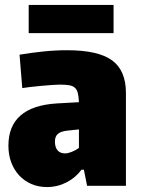

<svg xmlns="http://www.w3.org/2000/svg" viewBox="-20 -751 568 776"><path d="M170 5Q135 5 106.5 -7.5Q78 -20 57.5 -42Q37 -64 25.5 -94.5Q14 -125 14 -162Q14 -321 210 -333L299 -338Q298 -361 294.5 -375Q291 -389 282.5 -396.5Q274 -404 259.5 -406.5Q245 -409 221 -409Q210 -409 190 -407.5Q170 -406 147 -404Q124 -402 103 -399.5Q82 -397 70 -395L59 -530Q107 -538 155.5 -543Q204 -548 251 -548Q377 -548 433 -507Q489 -466 489 -375V0H332L319 -65H309Q286 -33 249 -14Q212 5 170 5ZM243 -131Q254 -131 269.5 -137Q285 -143 299 -153V-228L252 -223Q225 -220 213.5 -209.5Q202 -199 202 -179Q202 -156 212.5 -143.5Q223 -131 243 -131ZM96 -731H439V-617H96Z"/></svg>

Font: Encode Sans Compressed
Style: Black
Weight: 900
Designer: Pablo Impallari, Andres Torresi
Foundry: Pablo Impallari, Andres Torresi
Version: Version 1.000; ttfautohint (v1.00) -l 8 -r 50 -G 200 -x 14 -